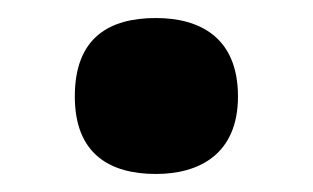

<svg xmlns="http://www.w3.org/2000/svg" viewBox="-20 -461 347 213"><path d="M153 -268C201 -268 244 -290 244 -354C244 -420 201 -441 153 -441C102 -441 63 -420 63 -354C63 -290 102 -268 153 -268Z"/></svg>

Font: Noto Serif Devanagari SemiCondensed Black
Style: Regular
Weight: 900
Width: 4
Designer: Universal Thirst, Indian Type Foundry and the Monotype Design Team
Foundry: Monotype Imaging Inc.
Version: Version 2.004